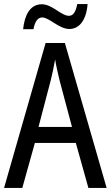

<svg xmlns="http://www.w3.org/2000/svg" viewBox="-20 -927 547 947"><path d="M94 -783H145C152 -820 166 -841 188 -841C223 -841 271 -784 322 -784C372 -784 406 -829 412 -907H361C354 -871 343 -849 320 -849C282 -849 238 -906 186 -906C127 -906 101 -850 94 -783ZM416 0H506L300 -715H205L0 0H90L152 -222H354ZM274 -530 335 -301H170L230 -530C238 -562 246 -600 252 -634C256 -605 267 -560 274 -530Z"/></svg>

Font: Noto Sans Lao Condensed
Style: Regular
Weight: 400
Width: 3
Designer: Monotype Design Team
Foundry: Monotype Imaging Inc.
Version: Version 2.004